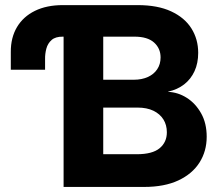

<svg xmlns="http://www.w3.org/2000/svg" viewBox="-20 -739 857 759"><path d="M332.8 -594.1H228.7Q199.4 -594.4 184.1 -581Q168.8 -567.5 163.3 -547Q157.8 -526.5 158.2 -504.9V-463.3H22.7V-533.6Q22.4 -590.1 47.1 -631.8Q71.8 -673.4 118.1 -696.1Q164.4 -718.8 228.3 -718.8H332.8ZM231.4 0V-718.8H524Q603.5 -718.8 656.7 -694Q710 -669.2 736.7 -626.6Q763.5 -584 763.5 -530.1Q763.5 -489.3 749 -457.7Q734.5 -426.1 707.9 -405.4Q681.2 -384.8 644.9 -376.8V-375.8Q683.8 -374.2 718.5 -352.2Q753.1 -330.2 775.1 -291Q797.1 -251.9 797.1 -198.4Q797.1 -141.6 768.8 -96.7Q740.4 -51.8 685.3 -25.9Q630.1 0 549.2 0ZM388.1 -129.3H520.5Q582.5 -129.3 611.1 -153.1Q639.6 -176.9 639.6 -216Q639.6 -245 626 -266.8Q612.3 -288.7 586.5 -301.2Q560.6 -313.7 523.8 -313.7H388.1ZM388.1 -423.8H509.2Q540.3 -423.8 564.2 -434.5Q588 -445.2 601.4 -465.1Q614.8 -485 614.8 -511.9Q614.8 -547.9 588.9 -571Q563 -594.1 511.7 -594.1H388.1Z"/></svg>

Font: Inter Display V
Style: Regular
Weight: 400
Designer: Rasmus Andersson
Foundry: rsms
Version: Version 3.015;git-src